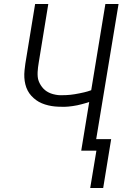

<svg xmlns="http://www.w3.org/2000/svg" viewBox="-20 -755 640 962"><path d="M432 187 463 0H387L427 -244Q418 -241 408 -238Q398 -235 388 -232.5Q378 -230 367 -227.5Q356 -225 344 -223.5Q332 -222 323 -221Q314 -220 307 -220H290Q272 -220 255.5 -221.5Q239 -223 222 -227Q205 -231 189.5 -237.5Q174 -244 161 -253.5Q148 -263 137 -275Q126 -287 118.5 -301.5Q111 -316 107 -332.5Q103 -349 102 -366Q101 -383 103 -403.5Q105 -424 107 -436L156 -735H222L174 -441Q172 -429 170.5 -417Q169 -405 168.5 -393.5Q168 -382 169 -370.5Q170 -359 174 -348.5Q178 -338 184 -328.5Q190 -319 197.5 -311Q205 -303 214.5 -297Q224 -291 234.5 -287Q245 -283 258.5 -280.5Q272 -278 280 -278H290Q301 -278 311.5 -278.5Q322 -279 332.5 -280Q343 -281 354.5 -283Q366 -285 379 -287.5Q392 -290 402 -292.5Q412 -295 419 -297L437 -303L508 -735H574L462 -58H537L497 187Z"/></svg>

Font: Iosevka Aile Light
Style: Italic
Weight: 300
Italic angle: -9°
Designer: Belleve Invis
Foundry: Belleve Invis
Version: Version 31.1.0; ttfautohint (v1.8.4)